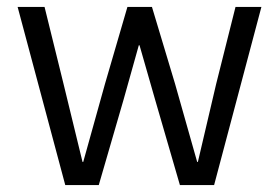

<svg xmlns="http://www.w3.org/2000/svg" viewBox="-20 -536 808 556"><path d="M169 0 31 -516H109L164 -293L219 -67H221L284 -293L349 -516H420L487 -293L551 -67H553L606 -293L662 -516H737L600 0H501L429 -248L384 -405H382L338 -248L266 0Z"/></svg>

Font: IBM Plex Sans
Style: Regular
Weight: 400
Designer: Mike Abbink, Paul van der Laan, Pieter van Rosmalen
Foundry: Bold Monday
Version: Version 3.201